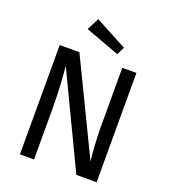

<svg xmlns="http://www.w3.org/2000/svg" viewBox="-172 -1106 1081 1228"><g transform="rotate(20 369.0 -492.0)"><path d="M283 -984 241 -901 474 -815 500 -868ZM630 -744H534V-338C534 -247 545 -129 548 -111L242 -744H108V0H204V-341C204 -480 195 -570 190 -632L492 0H630Z"/></g></svg>

Font: Glow Sans SC Normal Medium
Style: Regular
Weight: 600
Designer: Ryoko NISHIZUKA (kana, bopomofo & ideographs); Paul D. Hunt (Latin, Greek & Cyrillic); Sandoll Communications, Soo-young
Version: Version 0.93